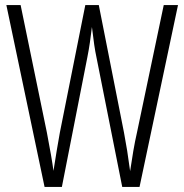

<svg xmlns="http://www.w3.org/2000/svg" viewBox="-20 -734 723 754"><path d="M679 -714 528 0H460L359 -508Q354 -531 350 -558.5Q346 -586 341 -628Q337 -595 333 -567Q329 -539 323 -509L223 0H155L5 -714H61L164 -214Q184 -110 190 -63Q196 -102 203 -144Q210 -186 215 -213L315 -714H368L467 -213Q474 -176 479.5 -141.5Q485 -107 491 -62Q497 -103 503.5 -141Q510 -179 518 -214L623 -714Z"/></svg>

Font: Noto Sans Hebrew ExtraCondensed Light
Style: Regular
Weight: 300
Width: 2
Designer: Monotype Design Team
Foundry: Monotype Imaging Inc.
Version: Version 2.004; ttfautohint (v1.8.4.7-5d5b)